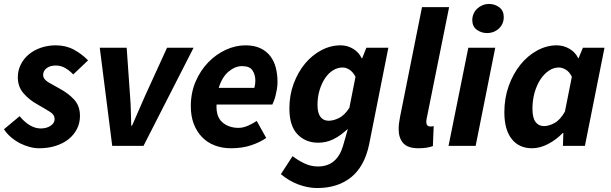

<svg xmlns="http://www.w3.org/2000/svg" viewBox="-28 -737 3089 970"><path d="M71 -150Q123 -88 178 -88Q207 -88 227.5 -101.5Q248 -115 248 -135Q248 -157 226 -171Q204 -185 162 -209Q120 -232 91 -265.5Q62 -299 62 -346Q62 -381 77 -411Q92 -441 118 -462.5Q144 -484 179 -496Q214 -508 254 -508Q305 -508 345.5 -486Q386 -464 417 -432L342 -361Q324 -380 302 -393Q280 -406 254 -406Q225 -406 207.5 -392.5Q190 -379 190 -359Q190 -347 197 -338Q204 -329 216 -321.5Q228 -314 242.5 -306.5Q257 -299 272 -290Q317 -266 346.5 -234Q376 -202 376 -151Q376 -115 360.5 -85Q345 -55 318 -33.5Q291 -12 253 0Q215 12 170 12Q147 12 122 5.5Q97 -1 73.5 -13Q50 -25 28.5 -43Q7 -61 -8 -84Z M476 -496H612L629 -253Q632 -216 633 -178Q634 -140 635 -102H639Q656 -140 672 -177.5Q688 -215 705 -253L816 -496H950L697 0H539Z M936 -200Q936 -269 960.5 -325.5Q985 -382 1024.5 -422.5Q1064 -463 1113 -485.5Q1162 -508 1212 -508Q1256 -508 1287 -493.5Q1318 -479 1337.5 -453.5Q1357 -428 1365.5 -394.5Q1374 -361 1374 -322Q1374 -304 1371 -286.5Q1368 -269 1364 -253.5Q1360 -238 1355.5 -226.5Q1351 -215 1348 -209H1066Q1063 -147 1095.5 -119Q1128 -91 1177 -91Q1200 -91 1225 -102Q1250 -113 1269 -126L1317 -40Q1287 -19 1242 -3.5Q1197 12 1139 12Q1094 12 1056.5 -2.5Q1019 -17 992.5 -44.5Q966 -72 951 -111Q936 -150 936 -200ZM1257 -293Q1262 -310 1262 -330Q1262 -360 1247.5 -381.5Q1233 -403 1195 -403Q1160 -403 1127 -375.5Q1094 -348 1077 -293Z M1934 -496 1837 -8Q1814 103 1746.5 158Q1679 213 1574 213Q1529 213 1481 195.5Q1433 178 1391 143L1450 52Q1479 74 1511 89Q1543 104 1578 104Q1627 104 1658.5 77.5Q1690 51 1705 0L1729 -84H1727Q1693 -52 1657 -34Q1621 -16 1579 -16Q1516 -16 1475 -58.5Q1434 -101 1434 -189Q1434 -256 1455.5 -314Q1477 -372 1512.5 -415Q1548 -458 1595 -483Q1642 -508 1693 -508Q1727 -508 1756 -490.5Q1785 -473 1799 -443H1802L1823 -496ZM1632 -127Q1657 -127 1685 -141Q1713 -155 1737 -192L1768 -349Q1755 -374 1737.5 -385Q1720 -396 1703 -396Q1677 -396 1654 -381.5Q1631 -367 1614 -341.5Q1597 -316 1586.5 -281.5Q1576 -247 1576 -207Q1576 -166 1591 -146.5Q1606 -127 1632 -127Z M2104 -701H2241L2128 -140Q2126 -132 2126 -128.5Q2126 -125 2126 -121Q2126 -108 2131.5 -103Q2137 -98 2145 -98Q2150 -98 2153 -98Q2156 -98 2163 -100L2159 1Q2146 6 2128 9Q2110 12 2086 12Q2032 12 2009 -14Q1986 -40 1986 -85Q1986 -111 1993 -146Z M2338 -496H2474L2375 0H2238ZM2432 -570Q2404 -570 2381 -586.5Q2358 -603 2358 -636Q2358 -652 2364.5 -667Q2371 -682 2382.5 -693Q2394 -704 2409.5 -710.5Q2425 -717 2443 -717Q2472 -717 2494.5 -700Q2517 -683 2517 -651Q2517 -616 2492.5 -593Q2468 -570 2432 -570Z M2520 -170Q2520 -241 2542 -302.5Q2564 -364 2601 -410Q2638 -456 2686 -482Q2734 -508 2785 -508Q2819 -508 2849 -490.5Q2879 -473 2893 -443H2895L2917 -496H3026L2927 0H2816L2818 -65H2815Q2781 -30 2740 -9Q2699 12 2660 12Q2594 12 2557 -35Q2520 -82 2520 -170ZM2720 -100Q2745 -100 2773.5 -115.5Q2802 -131 2826 -173L2861 -349Q2849 -374 2830.5 -385Q2812 -396 2795 -396Q2769 -396 2745 -380Q2721 -364 2702.5 -336Q2684 -308 2673 -270Q2662 -232 2662 -187Q2662 -142 2677.5 -121Q2693 -100 2720 -100Z"/></svg>

Font: mr_Source Sans Pro
Style: Bold Italic
Weight: 700
Italic angle: -11°
Designer: Paul D. Hunt
Foundry: Adobe Systems Incorporated
Version: Version 1.036;July 10, 2024;FontCreator 11.5.0.2430 64-bit